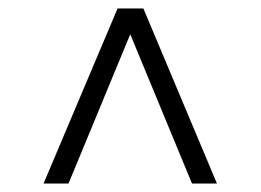

<svg xmlns="http://www.w3.org/2000/svg" viewBox="-20 -577 616 454"><path d="M434 -143 288 -496 142 -143H83L258 -557H319L493 -143Z"/></svg>

Font: Montserrat-Regular
Style: Regular
Weight: 400
Version: Version 7.200